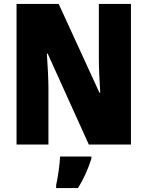

<svg xmlns="http://www.w3.org/2000/svg" viewBox="-20 -734 749 975"><path d="M645 0V-714H482V-436C482 -391 485 -327 489 -263H485L278 -714H64V0H226V-281C226 -325 223 -393 218 -462H222L431 0ZM444 72V61H285C284 100 273 171 265 207V221H376C406 173 427 125 444 72Z"/></svg>

Font: Noto Sans Sinhala UI Condensed Black
Style: Regular
Weight: 900
Width: 3
Designer: Jelle Bosma - Monotype Design Team
Foundry: Monotype Imaging Inc.
Version: Version 2.006